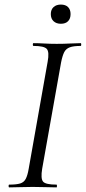

<svg xmlns="http://www.w3.org/2000/svg" viewBox="-20 -812 372 832"><path d="M20.2 0Q17.2 0 17.2 -6Q17.2 -12 20.2 -12Q51.2 -12 67.5 -17Q83.8 -22 91.6 -37Q99.5 -52 104.4 -81L186.4 -544Q194.4 -587 182.7 -600Q171.1 -613 125.2 -613Q122.2 -613 122.2 -619Q122.2 -625 125.2 -625Q145.7 -625 171.4 -623.5Q197 -622 225.6 -622Q258.2 -622 284.2 -623.5Q310.2 -625 329.8 -625Q332 -625 332 -619Q332 -613 329.8 -613Q298.9 -613 282.5 -607Q266.1 -601 258.3 -586Q250.6 -571 244.8 -542L162.8 -81Q155.6 -38 166.7 -25Q177.7 -12 224.8 -12Q226.8 -12 226.8 -6Q226.8 0 224.8 0Q204.4 0 178.8 -1Q153.2 -2 121.6 -2Q92.9 -2 66.9 -1Q40.8 0 20.2 0ZM243.6 -709Q224.1 -709 212.1 -720.1Q200.2 -731.1 200.2 -751Q200.2 -770.4 212.1 -781.3Q224.1 -792.2 243.6 -792.2Q264 -792.2 274.9 -781.3Q285.8 -770.4 285.8 -751Q285.8 -731.1 274.9 -720.1Q264 -709 243.6 -709Z"/></svg>

Font: Cormorant Light
Style: Italic
Weight: 300
Italic angle: -10°
Designer: Christian Thalmann (Catharsis Fonts)
Foundry: Catharsis Fonts
Version: Version 4.000